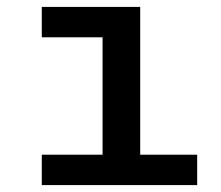

<svg xmlns="http://www.w3.org/2000/svg" viewBox="-20 -536 640 556"><path d="M101 0H551V-88H386V-516H101V-428H277V-88H101Z"/></svg>

Font: IBM Plex Mono Medm
Style: Regular
Weight: 500
Monospace: yes
Designer: Mike Abbink, Paul van der Laan, Pieter van Rosmalen
Foundry: Bold Monday
Version: Version 2.004